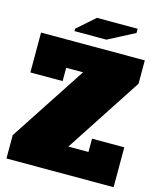

<svg xmlns="http://www.w3.org/2000/svg" viewBox="-136 -1046 960 1144"><g transform="rotate(15 344.5 -474.5)"><path d="M476 -246H675V0H14V-144L322 -614H218V-532H19V-778H659V-634L352 -164H476ZM209 -838V-853L318 -949H569V-923L406 -838Z"/></g></svg>

Font: Alfa Slab One
Style: Regular
Weight: 400
Designer: JM Sole
Foundry: JM Sole
Version: Version 2.000